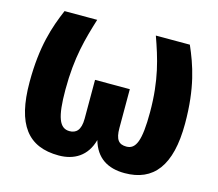

<svg xmlns="http://www.w3.org/2000/svg" viewBox="-101 -824 1104 971"><g transform="rotate(15 450.5 -338.5)"><path d="M778 -695H600C638 -588 672 -482 672 -313C672 -164 651 -114 601 -114C561 -114 543 -135 543 -196V-399H361V-196C361 -134 336 -115 303 -115C250 -115 229 -168 229 -313C229 -483 260 -588 293 -695H122C82 -601 44 -491 44 -303C44 -80 121 18 282 18C361 18 427 -19 451 -108C476 -20 538 18 627 18C777 18 858 -81 858 -303C858 -491 819 -601 778 -695Z"/></g></svg>

Font: Fira Sans ExtraBold
Style: Regular
Weight: 800
Designer: bBox Type GmbH & Carrois Corporate GbR & Edenspiekermann AG
Foundry: bBox Type GmbH & Carrois Corporate GbR & Edenspiekermann AG
Version: Version 4.300;PS 004.300;hotconv 1.0.88;makeotf.lib2.5.64775